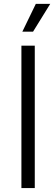

<svg xmlns="http://www.w3.org/2000/svg" viewBox="-20 -961 287 981"><path d="M157.7 -727.5V0H89.4V-727.5ZM94.2 -799.3 163.1 -941.4H236.8L148.9 -799.3Z"/></svg>

Font: Inter 20pt Light
Style: Regular
Weight: 300
Version: Version 4.001;git-66647c0bb